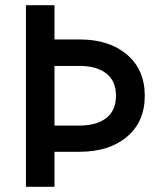

<svg xmlns="http://www.w3.org/2000/svg" viewBox="-20 -720 615 740"><path d="M190 -466V-236H286Q352 -236 389.5 -265Q427 -294 427 -351Q427 -408 389.5 -437Q352 -466 286 -466ZM80 -700H190V-568H286Q401 -568 469.5 -509.5Q538 -451 538 -351Q538 -251 469.5 -193Q401 -135 286 -135H190V0H80Z"/></svg>

Font: Renner* Medium
Style: Medium
Weight: 500
Version: Version 003.000 ; ttfautohint (v0.97) -l 8 -r 50 -G 200 -x 1